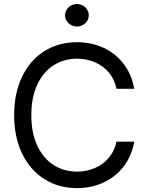

<svg xmlns="http://www.w3.org/2000/svg" viewBox="-20 -927 733 956"><path d="M363.3 -634.7Q298.3 -634.7 246.9 -601.9Q195.4 -569.1 165.7 -505.7Q136 -442.3 136 -353.6Q136 -264.8 165.7 -201.5Q195.4 -138.1 246.9 -105.3Q298.3 -72.5 363.3 -72.5Q410.6 -72.5 451.8 -90.1Q493.1 -107.7 521.6 -141.2Q550.1 -174.7 560.1 -221.7H648.5Q636 -150.9 596 -98.6Q555.9 -46.3 495.5 -18.3Q435.1 9.7 363.3 9.7Q272.4 9.7 201.5 -34.9Q130.5 -79.4 90.5 -161.6Q50.4 -243.8 50.4 -353.6Q50.4 -463.4 90.5 -545.9Q130.5 -628.5 201.5 -672.7Q272.4 -716.9 363.3 -716.9Q434.7 -716.9 495 -689.2Q555.2 -661.6 595.5 -609.1Q635.7 -556.6 648.5 -484.8H560.1Q550.4 -532.1 521.8 -566.1Q493.1 -600.1 451.8 -617.4Q410.6 -634.7 363.3 -634.7ZM303.9 -850.8Q303.9 -866 312.2 -879.1Q320.4 -892.3 333.9 -899.5Q347.4 -906.8 363.3 -906.8Q378.8 -906.8 392.4 -899.5Q406.1 -892.3 414 -879.1Q422 -866 422 -850.8Q422 -835.6 414 -822.9Q406.1 -810.1 392.4 -802.5Q378.8 -794.9 363.3 -794.9Q347.4 -794.9 333.9 -802.5Q320.4 -810.1 312.2 -822.9Q303.9 -835.6 303.9 -850.8Z"/></svg>

Font: Pretendard Variable
Style: Regular
Weight: 400
Designer: Base glyphs from Inter by Rasmus Andersson; Hangul glyphs from Noto Sans CJK(Source Han Sans) by Jang Soo-young and Kang
Foundry: Kil Hyung-jin
Version: Version 1.100;FEAKit 1.0